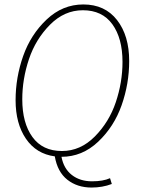

<svg xmlns="http://www.w3.org/2000/svg" viewBox="-20 -692 640 862"><path d="M256 12Q266 65 302.5 93.5Q339 122 393 122Q443 122 474 108L482 134Q440 150 391 150Q327 150 282.5 115Q238 80 226 10Q143 -1 96.5 -69Q50 -137 50 -242Q50 -344 84 -440.5Q118 -537 189.5 -604.5Q261 -672 354 -672Q451 -672 505.5 -602Q560 -532 560 -418Q560 -316 526 -219.5Q492 -123 420.5 -55.5Q349 12 256 12ZM258 -14Q341 -14 405.5 -79Q470 -144 500 -233.5Q530 -323 530 -414Q530 -520 484.5 -583Q439 -646 352 -646Q269 -646 204.5 -581Q140 -516 110 -426.5Q80 -337 80 -246Q80 -140 125.5 -77Q171 -14 258 -14Z"/></svg>

Font: TypoPRO Source Code Pro
Style: Italic
Weight: 200
Italic angle: -11°
Monospace: yes
Designer: Paul D. Hunt, Teo Tuominen
Foundry: Adobe Systems Incorporated
Version: Version 1.030;PS 1.0;hotconv 1.0.84;makeotf.lib2.5.63406